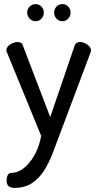

<svg xmlns="http://www.w3.org/2000/svg" viewBox="-20 -684 475 933"><path d="M50 229Q34 229 23 221.5Q12 214 12 192Q12 178 17.5 167Q23 156 36 156Q58 156 80 143.5Q102 131 122.5 106.5Q143 82 158 49Q173 16 180 -24L14 -429Q11 -435 11 -440Q11 -451 20 -460Q29 -469 41.5 -474.5Q54 -480 65 -480Q73 -480 81 -476Q89 -472 91 -463L224 -115L343 -463Q346 -472 353.5 -476Q361 -480 369 -480Q379 -480 391.5 -474.5Q404 -469 413 -460Q422 -451 422 -439Q422 -433 420 -429L267 -22Q252 19 235 63Q218 107 194.5 144.5Q171 182 136 205.5Q101 229 50 229ZM283 -581Q266 -581 254.5 -593.5Q243 -606 243 -623Q243 -640 254.5 -652Q266 -664 283 -664Q300 -664 311.5 -652Q323 -640 323 -623Q323 -606 311.5 -593.5Q300 -581 283 -581ZM153 -581Q136 -581 124 -593.5Q112 -606 112 -623Q112 -640 124 -652Q136 -664 153 -664Q170 -664 181.5 -652Q193 -640 193 -623Q193 -606 181.5 -593.5Q170 -581 153 -581Z"/></svg>

Font: Dosis ExtraLight Medium
Style: Regular
Weight: 500
Version: Version 3.001; ttfautohint (v1.8.2)